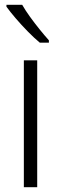

<svg xmlns="http://www.w3.org/2000/svg" viewBox="-20 -785 256 805"><path d="M136 0H80V-532H136ZM73 -765Q86 -742 105.5 -715Q125 -688 146 -662Q167 -636 185 -616V-606H147Q124 -625 97 -652.5Q70 -680 46 -708Q22 -736 7 -757V-765Z"/></svg>

Font: Noto Sans Kannada SemiCondensed Light
Style: Regular
Weight: 300
Width: 4
Designer: Jelle Bosma - Monotype Design Team
Foundry: Monotype Imaging Inc.
Version: Version 2.005; ttfautohint (v1.8.4.7-5d5b)